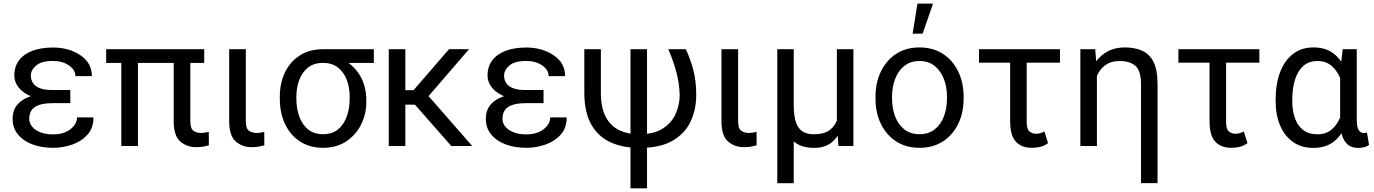

<svg xmlns="http://www.w3.org/2000/svg" viewBox="-20 -797 7499 1048"><path d="M256.3 -286.6H363.8V-233.9H263.7Q203.1 -233.9 171.4 -213.4Q139.6 -192.9 139.6 -148.4Q139.6 -125.5 155 -106.2Q170.4 -86.9 199.5 -75.2Q228.5 -63.5 269.5 -63.5Q328.6 -63.5 364.5 -91.8Q400.4 -120.1 400.4 -156.2H490.2Q490.2 -98.6 457.5 -62Q424.8 -25.4 374.3 -7.8Q323.7 9.8 269.5 9.8Q205.6 9.8 155.8 -9.3Q106 -28.3 77.4 -63.7Q48.8 -99.1 48.8 -148.9Q48.8 -193.4 73.2 -223.9Q97.7 -254.4 144 -270.5Q190.4 -286.6 256.3 -286.6ZM363.8 -252.4H256.3Q196.3 -252.4 151.9 -270.3Q107.4 -288.1 82.8 -318.1Q58.1 -348.1 58.1 -384.3Q58.1 -434.1 84.2 -468.3Q110.4 -502.4 158 -520Q205.6 -537.6 269.5 -537.6Q356 -537.6 418.7 -495.6Q481.4 -453.6 481.4 -381.3H391.6Q391.6 -416 356 -440.2Q320.3 -464.4 269.5 -464.4Q207 -464.4 177.7 -439.7Q148.4 -415 148.4 -384.3Q148.4 -361.3 160.2 -343.5Q171.9 -325.7 197.3 -315.7Q222.7 -305.7 263.7 -305.7H363.8Z M1094.7 -528.3V-453.6H559.6V-528.3ZM732.9 -528.3V0H642.1V-528.3ZM928.2 -528.3H1019V-134.8Q1019 -94.2 1036.6 -82.8Q1054.2 -71.3 1077.1 -71.3Q1088.4 -71.3 1100.8 -73.5Q1113.3 -75.7 1119.6 -77.1L1120.1 -3.9Q1109.4 -0.5 1092 2.9Q1074.7 6.3 1050.3 6.3Q1000 6.3 964.1 -24.7Q928.2 -55.7 928.2 -135.3Z M1231 -528.3H1321.8V-134.8Q1321.8 -94.2 1339.6 -82.8Q1357.4 -71.3 1379.9 -71.3Q1391.1 -71.3 1403.6 -73.5Q1416 -75.7 1422.4 -77.1L1422.9 -3.9Q1412.1 -0.5 1394.5 2.9Q1377 6.3 1353 6.3Q1302.7 6.3 1266.8 -24.7Q1231 -55.7 1231 -135.3Z M1507.3 -258.3V-269.5Q1507.3 -343.3 1535.4 -401.9Q1563.5 -460.4 1616.2 -494.4Q1668.9 -528.3 1742.7 -528.3Q1765.6 -526.4 1783.2 -508.3Q1800.8 -490.2 1837.9 -480Q1905.3 -448.2 1942.4 -388.7Q1979.5 -329.1 1979.5 -251V-240.2Q1979.5 -174.8 1951.4 -117.9Q1923.3 -61 1870.4 -25.6Q1817.4 9.8 1743.7 9.8Q1669.4 9.8 1616.5 -25.4Q1563.5 -60.5 1535.4 -121.1Q1507.3 -181.6 1507.3 -258.3ZM1597.7 -269.5V-258.3Q1597.7 -206.1 1613.3 -161.9Q1628.9 -117.7 1661.1 -91.1Q1693.4 -64.5 1743.7 -64.5Q1793.5 -64.5 1825.4 -91.1Q1857.4 -117.7 1873 -161.9Q1888.7 -206.1 1888.7 -258.3V-269.5Q1888.7 -318.4 1873 -360.4Q1857.4 -402.3 1825.2 -428Q1793 -453.6 1742.7 -453.6Q1692.9 -453.6 1660.9 -428Q1628.9 -402.3 1613.3 -360.4Q1597.7 -318.4 1597.7 -269.5ZM2020.5 -528.3V-453.6H1742.2V-528.3Z M2192.4 -528.3V0H2102.1V-528.3ZM2540 -528.3 2278.8 -225.6H2162.1L2148.4 -304.7H2237.3L2430.7 -528.3ZM2443.4 0 2232.9 -239.3 2291 -304.7 2557.6 0Z M2839.4 -286.6H2946.8V-233.9H2846.7Q2786.1 -233.9 2754.4 -213.4Q2722.7 -192.9 2722.7 -148.4Q2722.7 -125.5 2738 -106.2Q2753.4 -86.9 2782.5 -75.2Q2811.5 -63.5 2852.5 -63.5Q2911.6 -63.5 2947.5 -91.8Q2983.4 -120.1 2983.4 -156.2H3073.2Q3073.2 -98.6 3040.5 -62Q3007.8 -25.4 2957.3 -7.8Q2906.7 9.8 2852.5 9.8Q2788.6 9.8 2738.8 -9.3Q2689 -28.3 2660.4 -63.7Q2631.8 -99.1 2631.8 -148.9Q2631.8 -193.4 2656.2 -223.9Q2680.7 -254.4 2727.1 -270.5Q2773.4 -286.6 2839.4 -286.6ZM2946.8 -252.4H2839.4Q2779.3 -252.4 2734.9 -270.3Q2690.4 -288.1 2665.8 -318.1Q2641.1 -348.1 2641.1 -384.3Q2641.1 -434.1 2667.2 -468.3Q2693.4 -502.4 2741 -520Q2788.6 -537.6 2852.5 -537.6Q2939 -537.6 3001.7 -495.6Q3064.5 -453.6 3064.5 -381.3H2974.6Q2974.6 -416 2939 -440.2Q2903.3 -464.4 2852.5 -464.4Q2790 -464.4 2760.7 -439.7Q2731.4 -415 2731.4 -384.3Q2731.4 -361.3 2743.2 -343.5Q2754.9 -325.7 2780.3 -315.7Q2805.7 -305.7 2846.7 -305.7H2946.8Z M3169.4 -528.3H3259.8V-290Q3259.8 -207 3287.1 -157.5Q3314.5 -107.9 3361.1 -85.9Q3407.7 -64 3466.3 -64Q3549.3 -64 3598.4 -95.9Q3647.5 -127.9 3668.7 -177.2Q3689.9 -226.6 3689.9 -277.3Q3688.5 -342.8 3671.1 -405.8Q3653.8 -468.8 3627.9 -528.3H3723.1Q3745.6 -483.4 3762.9 -420.9Q3780.3 -358.4 3780.3 -277.3Q3780.3 -201.2 3750.5 -135.7Q3720.7 -70.3 3653.1 -30Q3585.4 10.3 3470.7 10.3Q3378.4 10.3 3310.8 -21.2Q3243.2 -52.7 3206.3 -119.4Q3169.4 -186 3169.4 -291ZM3421.4 -528.3H3511.7V231H3421.4Z M3918 -528.3H4008.8V-134.8Q4008.8 -94.2 4026.6 -82.8Q4044.4 -71.3 4066.9 -71.3Q4078.1 -71.3 4090.6 -73.5Q4103 -75.7 4109.4 -77.1L4109.9 -3.9Q4099.1 -0.5 4081.5 2.9Q4064 6.3 4040 6.3Q3989.7 6.3 3953.9 -24.7Q3918 -55.7 3918 -135.3Z M4547.9 -528.3H4638.2V0H4556.6L4547.9 -122.1ZM4564 -245.6 4597.7 -246.6Q4597.7 -172.9 4579.8 -114.7Q4562 -56.6 4523.7 -23.2Q4485.4 10.3 4424.3 10.3Q4368.2 10.3 4331.1 -11.7Q4293.9 -33.7 4273.9 -83.5L4255.9 -224.6H4312.5Q4312.5 -157.2 4327.1 -122.8Q4341.8 -88.4 4366.2 -76.2Q4390.6 -64 4420.4 -64Q4478 -64 4509.3 -87.4Q4540.5 -110.8 4552.2 -151.6Q4564 -192.4 4564 -245.6ZM4222.7 -528.3H4312.5V203.1H4222.7Z M4758.8 -258.3V-269.5Q4758.8 -345.7 4788.1 -406.5Q4817.4 -467.3 4871.1 -502.7Q4924.8 -538.1 4998.5 -538.1Q5073.2 -538.1 5127.2 -502.7Q5181.2 -467.3 5210.4 -406.5Q5239.7 -345.7 5239.7 -269.5V-258.3Q5239.7 -181.6 5210.4 -121.1Q5181.2 -60.5 5127.2 -25.4Q5073.2 9.8 4999.5 9.8Q4925.3 9.8 4871.3 -25.4Q4817.4 -60.5 4788.1 -121.1Q4758.8 -181.6 4758.8 -258.3ZM4849.1 -269.5V-258.3Q4849.1 -206.1 4865.7 -161.9Q4882.3 -117.7 4915.8 -91.1Q4949.2 -64.5 4999.5 -64.5Q5048.8 -64.5 5082.3 -91.1Q5115.7 -117.7 5132.3 -161.9Q5148.9 -206.1 5148.9 -258.3V-269.5Q5148.9 -321.3 5132.1 -365.5Q5115.2 -409.7 5082 -436.8Q5048.8 -463.9 4998.5 -463.9Q4948.7 -463.9 4915.5 -436.8Q4882.3 -409.7 4865.7 -365.5Q4849.1 -321.3 4849.1 -269.5ZM4961.4 -613.3 4987.8 -777.3H5072.8L5016.1 -613.3Z M5765.6 -528.3V-455.1H5323.7V-528.3ZM5493.7 -528.3H5584V-131.8Q5584 -91.8 5599.4 -79.3Q5614.7 -66.9 5635.3 -66.9Q5648.9 -66.9 5660.6 -70.8Q5672.4 -74.7 5680.7 -79.6L5700.7 -15.6Q5677.7 0.5 5656.2 5.1Q5634.8 9.8 5612.3 9.8Q5556.2 9.8 5524.9 -23.7Q5493.7 -57.1 5493.7 -136.7Z M5967.3 -415.5V0H5877V-528.3H5958ZM5948.7 -281.2 5910.6 -280.3Q5910.6 -355 5935.5 -413.3Q5960.4 -471.7 6007.3 -504.9Q6054.2 -538.1 6119.6 -538.1Q6174.8 -538.1 6214.8 -520Q6254.9 -502 6276.6 -458.5Q6298.3 -415 6298.3 -338.9V202.6H6208V-337.4Q6208 -410.2 6178 -437Q6147.9 -463.9 6092.8 -463.9Q6041.5 -463.9 6009.8 -439Q5978 -414.1 5963.4 -372.6Q5948.7 -331.1 5948.7 -281.2Z M6854 -528.3V-455.1H6412.1V-528.3ZM6582 -528.3H6672.4V-131.8Q6672.4 -91.8 6687.7 -79.3Q6703.1 -66.9 6723.6 -66.9Q6737.3 -66.9 6749 -70.8Q6760.7 -74.7 6769 -79.6L6789.1 -15.6Q6766.1 0.5 6744.6 5.1Q6723.1 9.8 6700.7 9.8Q6644.5 9.8 6613.3 -23.7Q6582 -57.1 6582 -136.7Z M6942.9 -244.6V-254.9Q6942.9 -337.9 6966.8 -401.9Q6990.7 -465.8 7036.9 -502Q7083 -538.1 7149.4 -538.1Q7213.4 -538.1 7255.9 -507.3Q7298.3 -476.6 7322.3 -419.4Q7346.2 -362.3 7353.5 -283.7V-243.2Q7346.2 -165 7322.5 -108.4Q7298.8 -51.8 7255.9 -20.8Q7212.9 10.3 7148.4 10.3Q7083 10.3 7037.1 -22.5Q6991.2 -55.2 6967 -112.5Q6942.9 -169.9 6942.9 -244.6ZM7033.7 -254.9V-244.6Q7033.7 -194.3 7047.6 -153.6Q7061.5 -112.8 7091.8 -88.4Q7122.1 -64 7170.9 -64Q7218.3 -64 7248 -89.4Q7277.8 -114.7 7294.9 -155.5Q7312 -196.3 7322.8 -242.7V-274.9Q7314.9 -322.3 7297.6 -365.5Q7280.3 -408.7 7249.8 -436.3Q7219.2 -463.9 7171.9 -463.9Q7122.6 -463.9 7092 -435.3Q7061.5 -406.7 7047.6 -359.1Q7033.7 -311.5 7033.7 -254.9ZM7309.1 -528.3H7385.7V-144Q7385.7 -99.6 7397.2 -85.2Q7408.7 -70.8 7424.8 -70.8Q7429.7 -70.8 7433.8 -71.8Q7438 -72.8 7441.4 -73.7L7452.6 -6.3Q7437.5 4.4 7422.6 7.3Q7407.7 10.3 7392.6 10.3Q7361.8 10.3 7340.1 -5.1Q7318.4 -20.5 7306.6 -54.4Q7294.9 -88.4 7294.9 -144V-413.6Z"/></svg>

Font: RobotoDEMO
Style: Regular
Weight: 400
Designer: Christian Robertson
Foundry: Google
Version: Version 2.136